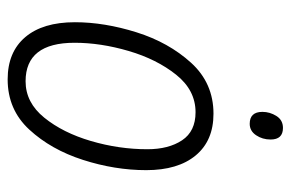

<svg xmlns="http://www.w3.org/2000/svg" viewBox="-152 -616 777 514"><g transform="rotate(90 237.0 -358.5)"><path d="M353 -694Q353 -727 322 -727Q301 -727 290 -709.5Q279 -692 279 -672Q279 -638 311 -638Q330 -638 341.5 -655Q353 -672 353 -694ZM435 -361Q435 -446 395.5 -493.5Q356 -541 284 -541Q202 -541 147.5 -481Q93 -421 66 -335Q39 -249 39 -170Q39 -84 79 -37Q119 10 192 10Q273 10 326.5 -48Q380 -106 407.5 -191.5Q435 -277 435 -361ZM94 -169Q94 -239 116 -314Q138 -389 179.5 -441Q221 -493 280 -493Q331 -493 355 -457Q379 -421 379 -364Q379 -288 357 -213Q335 -138 294.5 -88Q254 -38 197 -38Q94 -38 94 -169Z"/></g></svg>

Font: Noto Sans UI SemiCondensed Light
Style: Italic
Weight: 300
Width: 4
Designer: Monotype Design Team
Foundry: Monotype Imaging Inc.
Version: 1.001